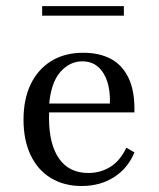

<svg xmlns="http://www.w3.org/2000/svg" viewBox="-20 -600 521 631"><path d="M248.4 11.3Q190.3 11.3 147.2 -14.9Q104 -41.1 80.6 -90.3Q57.3 -139.5 57.3 -206.5Q57.3 -274.2 81 -323.4Q104.8 -372.6 148.8 -399.6Q192.7 -426.6 254 -426.6Q306.5 -426.6 344.4 -406.5Q382.3 -386.3 402.8 -343.1Q423.4 -300 421.8 -230.6H108.9L108.1 -259.7H341.1Q342.7 -299.2 333.1 -330.2Q323.4 -361.3 302.8 -379.8Q282.3 -398.4 250 -398.4Q208.9 -398.4 177.8 -362.9Q146.8 -327.4 141.1 -252.4L142.7 -250.8Q141.9 -241.9 141.5 -232.3Q141.1 -222.6 141.1 -212.1Q141.1 -125.8 174.2 -78.6Q207.3 -31.5 270.2 -31.5Q310.5 -31.5 342.7 -51.6Q375 -71.8 395.2 -114.5L421.8 -99.2Q400.8 -47.6 355.2 -18.1Q309.7 11.3 248.4 11.3ZM118.5 -548.4V-579.8H387.1V-548.4Z"/></svg>

Font: Playfair
Style: Regular
Weight: 400
Designer: Claus Eggers Sørensen
Foundry: Claus Eggers Sørensen
Version: Version 2.001;gftools[0.9.30]